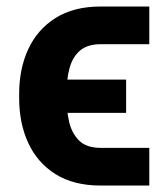

<svg xmlns="http://www.w3.org/2000/svg" viewBox="-20 -566 519 593"><path d="M291.2 -109.3H441.1V7.1H291.2Q207.5 7.1 151.4 -28.2Q95.4 -63.5 67.3 -124.4Q39.2 -185.4 39.2 -262V-277.1Q39.2 -353.4 67.3 -414.2Q95.4 -475 151.5 -510.4Q207.7 -545.9 291.2 -545.9H441.1V-429.5H291.2Q250.3 -429.5 227.3 -409.9Q204.2 -390.3 194.9 -355.9Q185.5 -321.5 185.5 -277.1V-262Q185.5 -226.3 193.3 -190.9Q201.1 -155.5 223.8 -132.4Q246.5 -109.3 291.2 -109.3ZM369.5 -320.2V-217.4H129V-320.2Z"/></svg>

Font: Inter Variable LoSnoCo
Style: Regular
Weight: 400
Designer: Rasmus Andersson
Foundry: rsms
Version: Version 4.000;git-a52131595; featfreeze: case,dlig,ss01,ss02